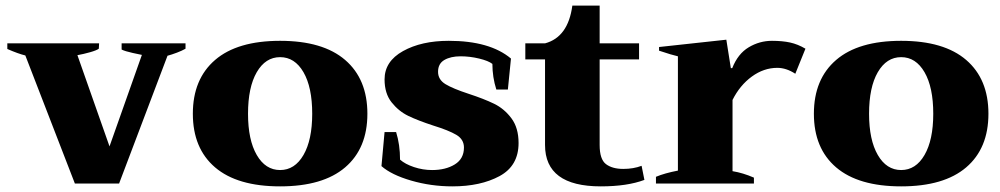

<svg xmlns="http://www.w3.org/2000/svg" viewBox="-20 -652 3551 682"><path d="M70 -455Q45 -461 6 -478V-498H332L331 -479Q323 -473 300 -466.5Q277 -460 255 -456L369 -132L484 -457Q478 -458 451 -464Q424 -470 412 -476V-498H639V-479Q627 -472 608.5 -465Q590 -458 575 -454L403 0H246Z M665 -248Q665 -371 744 -439Q823 -507 975 -507Q1127 -507 1206 -439Q1285 -371 1285 -248Q1285 -125 1206 -57.5Q1127 10 975 10Q823 10 744 -57.5Q665 -125 665 -248ZM1089 -248Q1089 -342 1058 -395.5Q1027 -449 975 -449Q923 -449 892 -395.5Q861 -342 861 -248Q861 -155 892 -101.5Q923 -48 975 -48Q1027 -48 1058 -101.5Q1089 -155 1089 -248Z M1335 -62 1346 -183H1387Q1401 -138 1401 -85Q1419 -69 1450.5 -58.5Q1482 -48 1515 -48Q1563 -48 1595.5 -68Q1628 -88 1628 -128Q1628 -157 1601 -173Q1574 -189 1519 -206Q1464 -224 1430 -240.5Q1396 -257 1371 -288.5Q1346 -320 1346 -370Q1346 -434 1411.5 -470.5Q1477 -507 1574 -507Q1720 -507 1795 -444L1784 -334H1743Q1729 -378 1729 -425Q1715 -436 1682 -444Q1649 -452 1616 -452Q1581 -452 1558.5 -439Q1536 -426 1536 -397Q1536 -369 1562.5 -353Q1589 -337 1644 -319Q1699 -301 1735 -283.5Q1771 -266 1796.5 -232Q1822 -198 1822 -144Q1822 -63 1754.5 -26.5Q1687 10 1587 10Q1511 10 1440.5 -10.5Q1370 -31 1335 -62Z M2269 -13Q2208 10 2114 10Q1916 10 1916 -137V-441H1846V-498H1916Q1998 -520 2013 -632H2110V-498H2250V-441H2110V-137Q2110 -86 2132.5 -69Q2155 -52 2194 -52Q2230 -52 2259 -63Z M2310 -24Q2341 -37 2388 -46V-452Q2369 -456 2321 -472V-485L2560 -511L2576 -410H2581Q2601 -461 2639.5 -484Q2678 -507 2722 -507Q2759 -507 2786.5 -501Q2814 -495 2841 -479L2805 -390Q2773 -411 2741 -411Q2693 -411 2650.5 -380Q2608 -349 2582 -297V-44Q2619 -38 2658 -21V0H2310Z M2871 -248Q2871 -371 2950 -439Q3029 -507 3181 -507Q3333 -507 3412 -439Q3491 -371 3491 -248Q3491 -125 3412 -57.5Q3333 10 3181 10Q3029 10 2950 -57.5Q2871 -125 2871 -248ZM3295 -248Q3295 -342 3264 -395.5Q3233 -449 3181 -449Q3129 -449 3098 -395.5Q3067 -342 3067 -248Q3067 -155 3098 -101.5Q3129 -48 3181 -48Q3233 -48 3264 -101.5Q3295 -155 3295 -248Z"/></svg>

Font: Trirong Black
Style: Regular
Weight: 900
Designer: Katatrad Team
Foundry: CadsonDemak
Version: Version 1.001